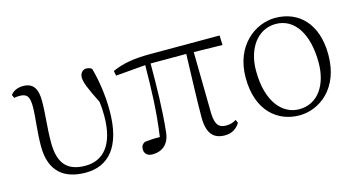

<svg xmlns="http://www.w3.org/2000/svg" viewBox="-64 -766 1895 1024"><g transform="rotate(-15 884.0 -254.0)"><path d="M305 14C430 14 513 -72 513 -273C513 -362 499 -446 481 -511C474 -518 463 -522 450 -522C430 -522 415 -505 415 -482C415 -455 429 -420 473 -332C477 -303 478 -279 478 -253C478 -94 412 -22 313 -22C211 -22 167 -76 167 -189C167 -276 178 -338 178 -417C178 -481 158 -519 100 -519C68 -519 44 -506 31 -488L39 -470C47 -472 58 -473 69 -473C110 -473 123 -455 123 -398C123 -343 110 -267 110 -183C110 -43 188 14 305 14Z M1074 14C1112 14 1140 -4 1157 -33L1149 -51C1133 -41 1118 -35 1093 -35C1055 -35 1034 -53 1032 -120L1027 -458L1185 -455L1183 -508H800C709 -508 647 -497 589 -471L595 -444L759 -458C758 -333 755 -205 735 -67C702 -68 675 -66 651 -63C637 -55 630 -45 630 -27C630 -5 645 12 674 12C728 12 768 -19 774 -85C787 -205 789 -332 789 -459H986C982 -329 977 -204 977 -112C977 -20 1012 14 1074 14Z M1485 14C1595 14 1717 -72 1717 -259C1717 -431 1622 -522 1493 -522C1383 -522 1259 -432 1259 -254C1259 -67 1369 14 1485 14ZM1492 -18C1404 -18 1322 -99 1322 -276C1322 -402 1390 -490 1487 -490C1593 -490 1656 -388 1656 -232C1656 -112 1598 -18 1492 -18Z"/></g></svg>

Font: Noto Serif CJK HK ExtraLight
Style: Regular
Weight: 200
Designer: Ryoko NISHIZUKA 西塚涼子 (kana & ideographs); Frank Grießhammer (Latin, Greek & Cyrillic); Wenlong ZHANG 张文龙 (bopomofo); San
Foundry: Adobe
Version: Version 2.001;hotconv 1.1.0;makeotfexe 2.6.0